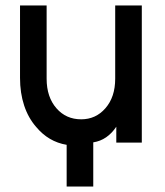

<svg xmlns="http://www.w3.org/2000/svg" viewBox="-20 -520 601 700"><path d="M53 -500V-236Q53 -181 68 -135.5Q83 -90 112 -57Q157 -3 223 8V160H320V-1Q346 -5 367 -19.5Q388 -34 404 -58V0H497V-500H400V-233Q400 -166 364 -125Q329 -85 276 -85Q221 -85 186 -125Q150 -166 150 -233V-500Z"/></svg>

Font: Unageo
Style: Medium
Weight: 500
Designer: Richard Sepsi
Foundry: Richard Sepsi
Version: Version 2.000